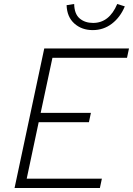

<svg xmlns="http://www.w3.org/2000/svg" viewBox="-20 -943 667 963"><path d="M53 0 202 -700H627L617 -653H243L184 -377H436L426 -330H174L114 -47H491L481 0ZM445 -792Q390 -792 353 -825Q316 -858 314 -917L352 -923Q353 -873 379.5 -850.5Q406 -828 447 -828Q528 -828 568 -923L606 -911Q583 -856 541 -824Q499 -792 445 -792Z"/></svg>

Font: Red Hat Mono
Style: Italic
Weight: 300
Italic angle: -12°
Monospace: yes
Designer: Pentagram, MCKL
Foundry: Pentagram, MCKL
Version: Version 1.023